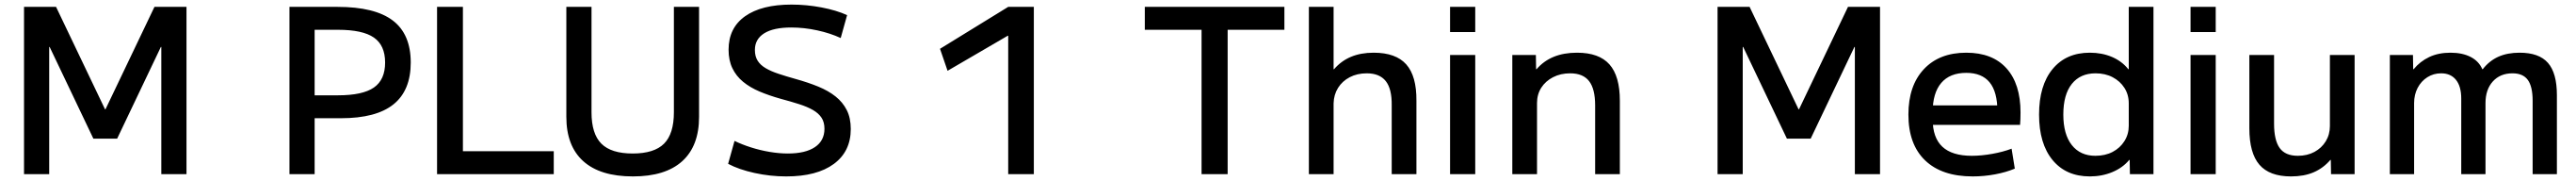

<svg xmlns="http://www.w3.org/2000/svg" viewBox="-20 -760 11256 790"><path d="M85 0V-730H225L439 -283H441L655 -730H795V0H685V-555H683L492 -155H388L197 -555H195V0Z M1245 0V-730H1455Q1618 -730 1696.5 -670.5Q1775 -611 1775 -487Q1775 -365 1699.5 -304.5Q1624 -244 1470 -244H1300V-344H1457Q1565 -344 1614 -378Q1663 -412 1663 -487Q1663 -562 1614 -596Q1565 -630 1457 -630H1355V0Z M1890 0V-730H2003V-100H2400V0Z M2746 10Q2603 10 2529 -56.5Q2455 -123 2455 -250V-730H2565V-270Q2565 -176 2608 -133Q2651 -90 2745 -90Q2839 -90 2882 -133Q2925 -176 2925 -270V-730H3035V-250Q3035 -123 2961.5 -56.5Q2888 10 2746 10Z M3416 10Q3346 10 3277.5 -5Q3209 -20 3162 -45L3190 -145Q3223 -129 3262.5 -116.5Q3302 -104 3343.5 -97Q3385 -90 3423 -90Q3500 -90 3541.5 -118Q3583 -146 3583 -198Q3583 -227 3570 -246.5Q3557 -266 3532.5 -280Q3508 -294 3472 -305.5Q3436 -317 3391 -329Q3341 -343 3299.5 -360.5Q3258 -378 3227.5 -403Q3197 -428 3180.5 -462.5Q3164 -497 3164 -543Q3164 -638 3236 -689Q3308 -740 3439 -740Q3505 -740 3570.5 -727.5Q3636 -715 3682 -694L3654 -594Q3609 -615 3551.5 -627.5Q3494 -640 3438 -640Q3360 -640 3319.5 -614.5Q3279 -589 3279 -542Q3279 -514 3291 -495Q3303 -476 3326 -462.5Q3349 -449 3382 -438Q3415 -427 3458 -415Q3512 -400 3556 -382Q3600 -364 3631.5 -339Q3663 -314 3680.5 -279.5Q3698 -245 3698 -197Q3698 -99 3624 -44.5Q3550 10 3416 10Z M4386 0V-604H4384L4121 -451L4088 -547L4386 -730H4498V0Z M5231 0V-630H4983V-730H5593V-630H5345V0Z M5700 0V-730H5808V-458H5810Q5841 -494 5884 -512Q5927 -530 5983 -530Q6080 -530 6125.5 -479Q6171 -428 6170 -320V0H6062V-300Q6063 -372 6036 -406Q6009 -440 5953 -440Q5911 -440 5878.5 -423Q5846 -406 5827.5 -376.5Q5809 -347 5808 -309V0Z M6317 -620V-730H6427V-620ZM6317 0V-520H6427V0Z M6589 0V-520H6692L6693 -458H6695Q6726 -494 6770 -512Q6814 -530 6872 -530Q6968 -530 7013.5 -479Q7059 -428 7059 -320V0H6951V-300Q6951 -372 6924.5 -406Q6898 -440 6842 -440Q6800 -440 6767 -423Q6734 -406 6715.5 -377Q6697 -348 6697 -310V0Z M7486 0V-730H7626L7840 -283H7842L8056 -730H8196V0H8086V-555H8084L7893 -155H7789L7598 -555H7596V0Z M8601 10Q8466 10 8393 -60Q8320 -130 8320 -260Q8320 -386 8387.5 -458Q8455 -530 8573 -530Q8687 -530 8748.5 -462Q8810 -394 8810 -269Q8810 -256 8809.5 -240Q8809 -224 8808 -215H8380V-300H8726L8709 -274Q8709 -359 8675 -400.5Q8641 -442 8573 -442Q8501 -442 8463.5 -398Q8426 -354 8426 -270V-240Q8426 -159 8468.5 -119.5Q8511 -80 8597 -80Q8639 -80 8686.5 -88.5Q8734 -97 8771 -111L8785 -24Q8747 -8 8698.5 1Q8650 10 8601 10Z M9113 10Q9009 10 8950 -61.5Q8891 -133 8891 -260Q8891 -387 8950 -458.5Q9009 -530 9113 -530Q9166 -530 9209.5 -511.5Q9253 -493 9281 -458H9283V-730H9391V0H9288L9287 -62H9285Q9257 -28 9211.5 -9Q9166 10 9113 10ZM9137 -80Q9180 -80 9212.5 -97Q9245 -114 9264 -144Q9283 -174 9283 -211V-309Q9283 -347 9264 -376.5Q9245 -406 9212.5 -423Q9180 -440 9138 -440Q9071 -440 9034 -393.5Q8997 -347 8997 -260Q8997 -174 9034 -127Q9071 -80 9137 -80Z M9553 -620V-730H9663V-620ZM9553 0V-520H9663V0Z M9992 10Q9898 10 9854 -41Q9810 -92 9810 -200V-520H9918V-220Q9918 -148 9942.5 -114Q9967 -80 10022 -80Q10063 -80 10094.5 -97Q10126 -114 10144 -143.5Q10162 -173 10162 -210V-520H10270V0H10167L10166 -62H10164Q10133 -26 10091 -8Q10049 10 9992 10Z M10424 0V-520H10525L10526 -458H10528Q10556 -492 10596 -511Q10636 -530 10689 -530Q10741 -530 10777 -511.5Q10813 -493 10828 -458H10830Q10859 -495 10898.5 -512.5Q10938 -530 10991 -530Q11076 -530 11115 -485.5Q11154 -441 11154 -345V0H11048V-320Q11048 -382 11027 -411Q11006 -440 10960 -440Q10906 -440 10874 -404.5Q10842 -369 10842 -310V0H10736V-330Q10736 -383 10713 -411.5Q10690 -440 10648 -440Q10615 -440 10588 -423Q10561 -406 10545.5 -376.5Q10530 -347 10530 -310V0Z"/></svg>

Font: M PLUS 1 Thin Medium
Style: Regular
Weight: 500
Version: Version 1.001